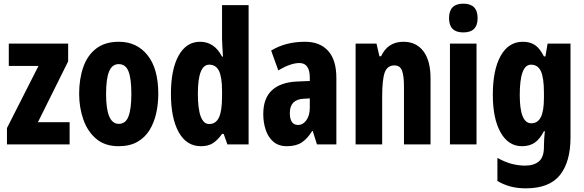

<svg xmlns="http://www.w3.org/2000/svg" viewBox="-20 -788 3187 1048"><path d="M360 0H18V-89L190 -428H28V-550H352V-453L187 -121H360Z M844 -276Q844 -221 832.5 -169.5Q821 -118 796 -77.5Q771 -37 729.5 -13.5Q688 10 627 10Q553 10 505.5 -30Q458 -70 435 -135.5Q412 -201 412 -276Q412 -357 434.5 -421.5Q457 -486 505 -523Q553 -560 629 -560Q727 -560 785.5 -486.5Q844 -413 844 -276ZM559 -274Q559 -112 628 -112Q666 -112 681.5 -153Q697 -194 697 -276Q697 -358 681.5 -398Q666 -438 628 -438Q592 -438 575.5 -398Q559 -358 559 -274Z M1077 10Q998 10 955.5 -66.5Q913 -143 913 -276Q913 -409 955 -484.5Q997 -560 1072 -560Q1110 -560 1140 -540.5Q1170 -521 1192 -479H1197Q1195 -514 1193.5 -538.5Q1192 -563 1192 -578V-760H1337V0H1221L1201 -57H1192Q1167 -22 1141.5 -6Q1116 10 1077 10ZM1122 -111Q1158 -111 1175 -146.5Q1192 -182 1192 -261V-292Q1192 -366 1175.5 -400.5Q1159 -435 1122 -435Q1060 -435 1060 -277Q1060 -111 1122 -111Z M1645 -560Q1726 -560 1771 -510.5Q1816 -461 1816 -362V0H1710L1687 -73H1684Q1658 -31 1627 -10.5Q1596 10 1546 10Q1500 10 1471.5 -15Q1443 -40 1430 -80Q1417 -120 1417 -165Q1417 -252 1464.5 -295.5Q1512 -339 1601 -343L1671 -346V-364Q1671 -444 1614 -444Q1567 -444 1499 -404L1460 -512Q1539 -560 1645 -560ZM1637 -249Q1562 -245 1562 -171Q1562 -106 1607 -106Q1634 -106 1652.5 -132Q1671 -158 1671 -201V-251Z M2182 -560Q2252 -560 2291 -508.5Q2330 -457 2330 -361V0H2185V-317Q2185 -373 2174.5 -402Q2164 -431 2133 -431Q2094 -431 2080 -392.5Q2066 -354 2066 -258V0H1921V-550H2035L2051 -481H2060Q2097 -560 2182 -560Z M2509 -768Q2587 -768 2587 -689Q2587 -611 2509 -611Q2431 -611 2431 -689Q2431 -768 2509 -768ZM2581 -550V0H2436V-550Z M2834 -560Q2873 -560 2899.5 -542.5Q2926 -525 2949 -480H2957L2969 -550H3094V-38Q3094 96 3036 168Q2978 240 2850 240Q2804 240 2766.5 230Q2729 220 2695 200V74Q2737 97 2773.5 106.5Q2810 116 2846 116Q2894 116 2921.5 93Q2949 70 2949 14V6Q2949 -10 2950.5 -32.5Q2952 -55 2954 -72H2949Q2927 -29 2899 -9.5Q2871 10 2829 10Q2755 10 2712.5 -65Q2670 -140 2670 -271Q2670 -407 2713 -483.5Q2756 -560 2834 -560ZM2878 -435Q2817 -435 2817 -269Q2817 -115 2880 -115Q2915 -115 2932 -148.5Q2949 -182 2949 -254V-282Q2949 -363 2932.5 -399Q2916 -435 2878 -435Z"/></svg>

Font: Noto Sans ExtraCondensed ExtraBold
Style: Regular
Weight: 800
Width: 2
Designer: Monotype Design Team
Foundry: Monotype Imaging Inc.
Version: Version 2.013; ttfautohint (v1.8.4.7-5d5b)